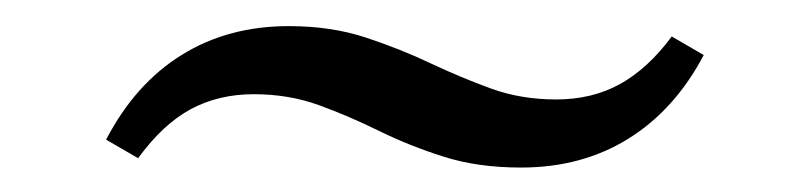

<svg xmlns="http://www.w3.org/2000/svg" viewBox="-20 -318 613 150"><path d="M387.1 -187.1Q353.2 -187.1 326.6 -195.6Q300 -204 276.2 -215.7Q252.4 -227.4 229 -235.9Q205.6 -244.4 178.2 -244.4Q150.8 -244.4 129 -232.7Q107.3 -221 87.9 -194.4L62.9 -208.9Q85.5 -252.4 121.8 -275Q158.1 -297.6 205.6 -297.6Q238.7 -297.6 265.7 -288.7Q292.7 -279.8 316.5 -268.5Q340.3 -257.3 363.7 -248.8Q387.1 -240.3 414.5 -240.3Q442.7 -240.3 464.5 -252.4Q486.3 -264.5 504.8 -289.5L529.8 -275Q507.3 -232.3 471 -209.7Q434.7 -187.1 387.1 -187.1Z"/></svg>

Font: Playfair 5pt SemiExpanded Light 12pt
Style: Italic
Weight: 300
Italic angle: -15.6°
Version: Version 2.000;gftools[0.9.28]